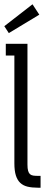

<svg xmlns="http://www.w3.org/2000/svg" viewBox="-25 -875 213 895"><path d="M2 -670.9H103V-107.9Q103 -89.4 106 -78.9Q108.9 -68.4 114.7 -63.2Q120.6 -58.1 129.6 -56.6Q138.7 -55.2 150.9 -55.2H164.1V0H151.9Q124 0 103.5 -4.9Q83 -9.8 69.3 -22.7Q55.7 -35.6 48.8 -57.6Q42 -79.6 42 -113.8V-616.2H2ZM158.2 -806.6 16.1 -720.7 -4.9 -752.9 126.5 -855Z"/></svg>

Font: Stint Ultra Condensed
Style: Regular
Weight: 400
Width: 1
Designer: Astigmatic (AOETI)
Foundry: Astigmatic (AOETI)
Version: Version 1.000